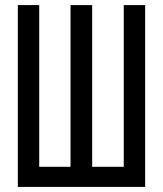

<svg xmlns="http://www.w3.org/2000/svg" viewBox="-20 -734 640 754"><path d="M50 -714H134V-79H257V-714H342V-79H466V-714H550V0H50Z"/></svg>

Font: Noto Sans Mono UI
Style: Regular
Weight: 400
Monospace: yes
Designer: Monotype Design team
Foundry: Monotype Imaging Inc.
Version: Version 1.000